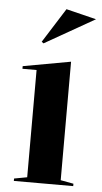

<svg xmlns="http://www.w3.org/2000/svg" viewBox="-53 -765 424 799"><g transform="rotate(5 159.0 -365.5)"><path d="M36 0V-10L90 -20V-468H31V-479L230 -515V-20L284 -10V0ZM109 -581 101 -587 192 -731 318 -700Z"/></g></svg>

Font: Kalnia Medium
Style: Regular
Weight: 500
Designer: Frida Medrano
Foundry: Frida Medrano
Version: Version 1.105